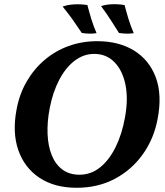

<svg xmlns="http://www.w3.org/2000/svg" viewBox="-20 -880 782 909"><path d="M342.8 9Q237.6 9 166.6 -38.5Q95.6 -85.9 66.6 -169.5Q37.6 -253.2 58.6 -362.5Q72.1 -435.3 106.7 -494.7Q141.3 -554 191.8 -596.8Q242.4 -639.6 305.5 -662.3Q368.6 -685 440.2 -685Q542.4 -685 614.4 -640.8Q686.4 -596.5 717.4 -514Q748.4 -431.4 726 -315.8Q708.4 -222.4 655.6 -148.8Q602.7 -75.1 522.9 -33Q443 9 342.8 9ZM356.1 -52.8Q410.6 -52.8 453.8 -87.5Q497 -122.3 527.4 -183.7Q557.7 -245.1 571.8 -324.8Q587.7 -411.1 574 -478.7Q560.3 -546.3 522 -585.5Q483.8 -624.8 425.9 -624.8Q375.3 -624.8 332.6 -591.9Q289.9 -559 259.9 -501Q229.8 -443.1 215.3 -367.9Q202.8 -302.6 205.2 -245.6Q207.5 -188.6 225 -145.3Q242.4 -102 275.3 -77.4Q308.1 -52.8 356.1 -52.8ZM367.2 -723.9Q344.8 -757.7 323.5 -787.7Q302.2 -817.6 276.6 -848.8Q300.4 -857.8 333 -859.4Q365.6 -860.9 393.8 -855.9Q401.3 -826.5 411.9 -791.4Q422.5 -756.4 437.1 -723Q421.3 -720.5 404.7 -720.7Q388.1 -720.9 367.2 -723.9ZM543.3 -723.9Q521.9 -757.7 502 -788.7Q482 -819.7 458.5 -850.9Q480.7 -858.9 511.7 -859.9Q542.7 -860.9 569.9 -855.9Q577.4 -826.5 588 -791.4Q598.6 -756.4 613.2 -723Q597.4 -720.5 580.8 -720.7Q564.2 -720.9 543.3 -723.9Z"/></svg>

Font: Vollkorn
Style: Italic
Weight: 400
Italic angle: -11°
Designer: Friedrich Althausen
Foundry: Friedrich Althausen
Version: Version 5.001